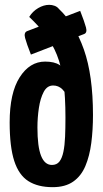

<svg xmlns="http://www.w3.org/2000/svg" viewBox="-20 -765 425 795"><path d="M198 10Q137 10 97.5 -15Q58 -40 39 -98.5Q20 -157 20 -258Q20 -380 61.5 -445Q103 -510 167 -510Q205 -510 226.5 -496Q248 -482 265 -455L270 -339Q254 -380 238 -395.5Q222 -411 200 -411Q175 -411 161 -384.5Q147 -358 141 -318Q135 -278 135 -237Q135 -158 150 -120Q165 -82 195 -82Q215 -82 226 -96Q237 -110 242.5 -136.5Q248 -163 249.5 -199Q251 -235 251 -278Q251 -366 242.5 -429Q234 -492 215.5 -538Q197 -584 168.5 -621Q140 -658 101 -695Q115 -718 138 -731.5Q161 -745 184 -745Q195 -745 206 -741Q217 -737 224 -728Q290 -666 327.5 -559.5Q365 -453 365 -289Q365 -227 358 -173Q351 -119 333.5 -77.5Q316 -36 283 -13Q250 10 198 10ZM108 -539Q90 -585 84 -607.5Q78 -630 92 -636L312 -720Q330 -674 336 -651.5Q342 -629 328 -624Z"/></svg>

Font: Yanone Kaffeesatz ExtraLight
Style: Bold
Weight: 700
Version: Version 2.003